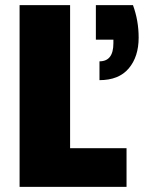

<svg xmlns="http://www.w3.org/2000/svg" viewBox="-20 -725 590 745"><path d="M252 -150H471V0H56V-705H252ZM496 -705Q518 -645 518 -579Q518 -505 479.5 -459.5Q441 -414 366 -414V-487Q420 -487 420 -557V-571H352V-705Z"/></svg>

Font: Fz Poppins ExtBd
Style: Regular
Weight: 800
Designer: Ninad Kale (Devanagari), Jonny Pinhorn (Latin)
Foundry: Indian Type Foundry
Version: Vit hóa bi Vntype.Com & FontZin.Com